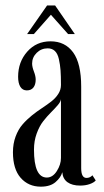

<svg xmlns="http://www.w3.org/2000/svg" viewBox="-20 -679 384 709"><path d="M80.1 -553.2 153.8 -658.7H183.6L256.3 -553.2H231.4L168 -624.5L105 -553.2ZM130.9 10.3Q85 10.3 56.4 -22.2Q27.8 -54.7 27.8 -116.7Q27.8 -148.4 37.6 -174.8Q47.4 -201.2 63 -219.2Q78.6 -237.3 97.4 -252.4Q116.2 -267.6 135.3 -280Q154.3 -292.5 169.9 -304.7Q185.5 -316.9 195.3 -332.3Q205.1 -347.7 205.1 -365.2Q205.1 -398.4 203.6 -419.2Q202.1 -439.9 197.5 -460.4Q192.9 -481 182.6 -490.7Q172.4 -500.5 156.2 -500.5Q132.3 -500.5 115.5 -483.9Q98.6 -467.3 98.6 -444.3Q98.6 -432.1 105.2 -415Q111.8 -397.9 111.8 -385.3Q111.8 -366.7 103.5 -356Q95.2 -345.2 79.1 -345.2Q63.5 -345.2 55.2 -358.4Q46.9 -371.6 46.9 -395.5Q46.9 -450.2 80.6 -488.3Q114.3 -526.4 166.5 -526.4Q220.2 -526.4 250 -485.6Q279.8 -444.8 279.8 -358.9V-58.1Q279.8 -22 299.3 -22Q312.5 -22 321.3 -31.7L333.5 -12.7Q327.1 -4.9 311.5 0.7Q295.9 6.3 275.9 6.3Q246.6 6.3 229.2 -6.1Q211.9 -18.6 210 -43Q204.6 -23.4 185.1 -6.6Q165.5 10.3 130.9 10.3ZM152.8 -23.4Q174.8 -23.4 189.9 -47.4Q205.1 -71.3 205.1 -95.7V-313Q204.1 -303.2 193.4 -290.8Q182.6 -278.3 168.2 -263.9Q153.8 -249.5 139.6 -231.4Q125.5 -213.4 115.5 -186Q105.5 -158.7 105.5 -126.5Q105.5 -23.4 152.8 -23.4Z"/></svg>

Font: Imbue
Style: Regular
Weight: 400
Designer: Tyler Finck
Foundry: Etcetera Type Company
Version: Version 0.910